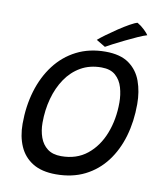

<svg xmlns="http://www.w3.org/2000/svg" viewBox="-93 -915 863 1017"><g transform="rotate(10 338.5 -407.0)"><path d="M276.5 25.5Q200 25.5 151.5 -4.5Q103 -34.5 80 -87.2Q57 -140 57 -207.5Q57 -302 81.5 -384Q106 -466 153.2 -528.2Q200.5 -590.5 268.8 -625.2Q337 -660 424 -660Q504 -660 550.5 -626.8Q597 -593.5 617 -538Q637 -482.5 637 -415.5Q637 -322.5 613.8 -242.5Q590.5 -162.5 544.8 -102.2Q499 -42 431.8 -8.2Q364.5 25.5 276.5 25.5ZM287.5 -74Q370 -74 426.8 -119.5Q483.5 -165 513 -240.8Q542.5 -316.5 542.5 -407Q542.5 -449 531.5 -487.2Q520.5 -525.5 493.2 -549.8Q466 -574 417.5 -574Q354.5 -574 306.5 -546.5Q258.5 -519 226 -471Q193.5 -423 176.8 -361.5Q160 -300 160 -231.5Q160 -188.5 172.8 -152.8Q185.5 -117 213.5 -95.5Q241.5 -74 287.5 -74ZM564 -840Q585 -828 603 -810.5Q621 -793 626 -784Q608 -779 577.8 -765.5Q547.5 -752 514.5 -735.8Q481.5 -719.5 454.2 -705.5Q427 -691.5 415.5 -684.5L367 -713.5Q381.5 -726.5 408.5 -746.2Q435.5 -766 466.2 -786.5Q497 -807 523.8 -822Q550.5 -837 564 -840Z"/></g></svg>

Font: Grandstander
Style: Italic
Weight: 400
Italic angle: -15°
Designer: Tyler Finck
Foundry: Etcetera Type Co
Version: Version 1.200; ttfautohint (v1.8.3)